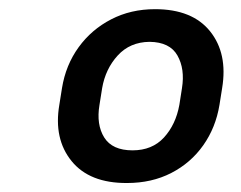

<svg xmlns="http://www.w3.org/2000/svg" viewBox="-20 -742 534 425"><path d="M111.3 -509.8 117.2 -546.9Q125.5 -598.1 154.1 -637.5Q182.6 -676.8 226.1 -699.2Q269.5 -721.7 323.2 -721.7Q405.8 -721.7 445.1 -672.6Q484.4 -623.5 471.7 -546.9L465.8 -509.8Q457.5 -459.5 429.9 -420.4Q402.3 -381.3 359.1 -359.1Q315.9 -336.9 261.2 -336.9Q178.2 -336.4 138.4 -385.5Q98.6 -434.6 111.3 -509.8ZM206.1 -546.9 200.2 -509.8Q192.9 -466.3 210.7 -437.7Q228.5 -409.2 273.4 -409.2Q316.9 -409.2 343 -437.7Q369.1 -466.3 377 -509.8L382.8 -546.9Q389.6 -589.4 372.8 -619.1Q356 -648.9 311 -649.4Q267.6 -648.9 240.5 -619.1Q213.4 -589.4 206.1 -546.9Z"/></svg>

Font: Inter Display Black
Style: Italic
Weight: 900
Italic angle: -9.39999°
Designer: Rasmus Andersson
Foundry: rsms
Version: Version 4.000;git-a52131595